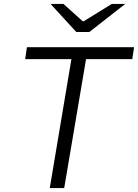

<svg xmlns="http://www.w3.org/2000/svg" viewBox="-20 -964 707 984"><path d="M346 -661H109L118 -722H667L658 -661H421L309 0H235ZM239 -944H305L404 -855H409L553 -944H622L438 -800H371Z"/></svg>

Font: Nebula Sans Book
Style: Regular
Weight: 400
Italic angle: -9°
Designer: Paul D. Hunt for Adobe (as Source Sans)
Foundry: Nebula Entertainment & Broadcasting LLC
Version: Version 1.010